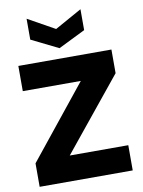

<svg xmlns="http://www.w3.org/2000/svg" viewBox="-102 -1026 815 1095"><g transform="rotate(-10 306.0 -478.5)"><path d="M442 -957V-836L286 -759L130 -836V-957L286 -870ZM576 -563 237 -146H576V0H37V-136L373 -554H37V-700H576Z"/></g></svg>

Font: Albert Sans Black
Style: Regular
Weight: 900
Designer: Andreas Rasmussen
Foundry: a.Foundry
Version: Version 1.025